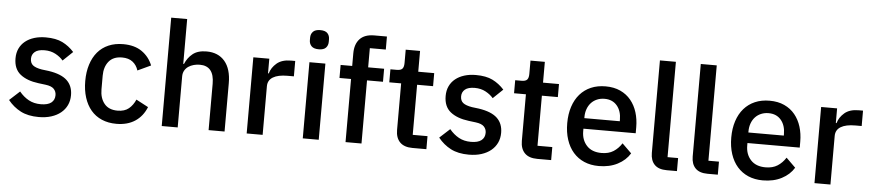

<svg xmlns="http://www.w3.org/2000/svg" viewBox="-43 -1019 5931 1306"><g transform="rotate(5 2922.0 -366.0)"><path d="M243 12Q169 12 119 -14Q69 -40 32 -86L102 -150Q131 -115 166.5 -95.5Q202 -76 249 -76Q297 -76 320.5 -94.5Q344 -113 344 -146Q344 -171 327.5 -188.5Q311 -206 270 -211L222 -217Q142 -227 96.5 -263.5Q51 -300 51 -372Q51 -410 65 -439.5Q79 -469 104.5 -489.5Q130 -510 165.5 -521Q201 -532 244 -532Q314 -532 358.5 -510Q403 -488 438 -449L371 -385Q351 -409 318.5 -426.5Q286 -444 244 -444Q199 -444 177.5 -426Q156 -408 156 -379Q156 -349 175 -334Q194 -319 236 -312L284 -306Q370 -293 409.5 -255.5Q449 -218 449 -155Q449 -117 434.5 -86.5Q420 -56 393 -34Q366 -12 328 0Q290 12 243 12Z M773 12Q717 12 673 -7Q629 -26 599 -61.5Q569 -97 553 -147.5Q537 -198 537 -260Q537 -322 553 -372.5Q569 -423 599 -458.5Q629 -494 673 -513Q717 -532 773 -532Q851 -532 901 -497Q951 -462 974 -404L884 -362Q873 -398 845.5 -419.5Q818 -441 773 -441Q713 -441 682.5 -403.5Q652 -366 652 -306V-213Q652 -153 682.5 -115.5Q713 -78 773 -78Q821 -78 849.5 -101.5Q878 -125 895 -164L978 -120Q952 -56 900 -22Q848 12 773 12Z M1082 -740H1191V-434H1196Q1213 -476 1247.5 -504Q1282 -532 1342 -532Q1422 -532 1466.5 -479.5Q1511 -427 1511 -330V0H1402V-317Q1402 -438 1304 -438Q1283 -438 1262.5 -432.5Q1242 -427 1226 -416Q1210 -405 1200.5 -388Q1191 -371 1191 -349V0H1082Z M1662 0V-520H1771V-420H1776Q1787 -460 1822 -490Q1857 -520 1919 -520H1948V-415H1905Q1840 -415 1805.5 -394Q1771 -373 1771 -332V0Z M2100 -613Q2066 -613 2050.5 -629Q2035 -645 2035 -670V-687Q2035 -712 2050.5 -728Q2066 -744 2100 -744Q2134 -744 2149 -728Q2164 -712 2164 -687V-670Q2164 -645 2149 -629Q2134 -613 2100 -613ZM2045 -520H2154V0H2045Z M2337 -431H2258V-520H2337V-606Q2337 -669 2370 -704.5Q2403 -740 2469 -740H2555V-651H2446V-520H2555V-431H2446V0H2337Z M2794 0Q2737 0 2708 -29.5Q2679 -59 2679 -113V-431H2598V-520H2642Q2669 -520 2679.5 -532Q2690 -544 2690 -571V-662H2788V-520H2897V-431H2788V-89H2889V0Z M3180 12Q3106 12 3056 -14Q3006 -40 2969 -86L3039 -150Q3068 -115 3103.5 -95.5Q3139 -76 3186 -76Q3234 -76 3257.5 -94.5Q3281 -113 3281 -146Q3281 -171 3264.5 -188.5Q3248 -206 3207 -211L3159 -217Q3079 -227 3033.5 -263.5Q2988 -300 2988 -372Q2988 -410 3002 -439.5Q3016 -469 3041.5 -489.5Q3067 -510 3102.5 -521Q3138 -532 3181 -532Q3251 -532 3295.5 -510Q3340 -488 3375 -449L3308 -385Q3288 -409 3255.5 -426.5Q3223 -444 3181 -444Q3136 -444 3114.5 -426Q3093 -408 3093 -379Q3093 -349 3112 -334Q3131 -319 3173 -312L3221 -306Q3307 -293 3346.5 -255.5Q3386 -218 3386 -155Q3386 -117 3371.5 -86.5Q3357 -56 3330 -34Q3303 -12 3265 0Q3227 12 3180 12Z M3646 0Q3589 0 3560 -29.5Q3531 -59 3531 -113V-431H3450V-520H3494Q3521 -520 3531.5 -532Q3542 -544 3542 -571V-662H3640V-520H3749V-431H3640V-89H3741V0Z M4067 12Q4011 12 3967 -7Q3923 -26 3892 -61.5Q3861 -97 3844.5 -147.5Q3828 -198 3828 -260Q3828 -322 3844.5 -372.5Q3861 -423 3892 -458.5Q3923 -494 3967 -513Q4011 -532 4067 -532Q4124 -532 4167.5 -512Q4211 -492 4240 -456.5Q4269 -421 4283.5 -374Q4298 -327 4298 -273V-232H3941V-215Q3941 -155 3976.5 -116.5Q4012 -78 4078 -78Q4126 -78 4159 -99Q4192 -120 4215 -156L4279 -93Q4250 -45 4195 -16.5Q4140 12 4067 12ZM4067 -447Q4039 -447 4015.5 -437Q3992 -427 3975.5 -409Q3959 -391 3950 -366Q3941 -341 3941 -311V-304H4183V-314Q4183 -374 4152 -410.5Q4121 -447 4067 -447Z M4530 0Q4474 0 4446.5 -28.5Q4419 -57 4419 -108V-740H4528V-89H4600V0Z M4809 0Q4753 0 4725.5 -28.5Q4698 -57 4698 -108V-740H4807V-89H4879V0Z M5187 12Q5131 12 5087 -7Q5043 -26 5012 -61.5Q4981 -97 4964.5 -147.5Q4948 -198 4948 -260Q4948 -322 4964.5 -372.5Q4981 -423 5012 -458.5Q5043 -494 5087 -513Q5131 -532 5187 -532Q5244 -532 5287.5 -512Q5331 -492 5360 -456.5Q5389 -421 5403.5 -374Q5418 -327 5418 -273V-232H5061V-215Q5061 -155 5096.5 -116.5Q5132 -78 5198 -78Q5246 -78 5279 -99Q5312 -120 5335 -156L5399 -93Q5370 -45 5315 -16.5Q5260 12 5187 12ZM5187 -447Q5159 -447 5135.5 -437Q5112 -427 5095.5 -409Q5079 -391 5070 -366Q5061 -341 5061 -311V-304H5303V-314Q5303 -374 5272 -410.5Q5241 -447 5187 -447Z M5539 0V-520H5648V-420H5653Q5664 -460 5699 -490Q5734 -520 5796 -520H5825V-415H5782Q5717 -415 5682.5 -394Q5648 -373 5648 -332V0Z"/></g></svg>

Font: IBM Plex Sans Devanagari Medium
Style: Regular
Weight: 500
Designer: Mike Abbink, Paul van der Laan, Pieter van Rosmalen, Erin McLaughlin
Foundry: Bold Monday
Version: Version 1.1